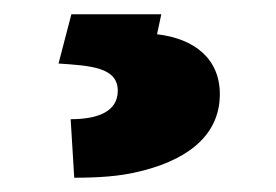

<svg xmlns="http://www.w3.org/2000/svg" viewBox="-20 -23 386 269"><path d="M145 104C145 134 116 144 79 144L84 226C118 226 147 224 172 218C234 204 288 172 288 109C288 59 252 31 200 25L206 -3H80L62 66C106 69 145 71 145 104Z"/></svg>

Font: Asimov
Style: XWid
Weight: 500
Designer: Google
Version: Version 2.000980; 2014